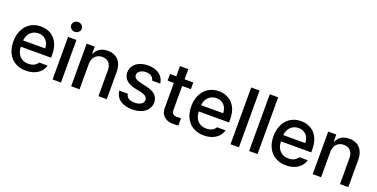

<svg xmlns="http://www.w3.org/2000/svg" viewBox="-21 -1486 4414 2247"><g transform="rotate(20 2185.5 -362.0)"><path d="M40 -261.7Q40 -342.8 70.6 -405.3Q101.1 -467.8 156.7 -502.4Q212.4 -537.1 285.2 -537.1Q349.1 -537.1 402.3 -509.3Q455.6 -481.4 488 -421.6Q520.5 -361.8 520.5 -270.5V-233.4H143.6Q145 -184.1 163.8 -148.2Q182.6 -112.3 215.8 -93.8Q249 -75.2 293 -75.2Q335.4 -75.2 364.7 -91.1Q394 -106.9 408.2 -132.8H513.7Q502 -89.8 471.7 -57.4Q441.4 -24.9 395.3 -7.1Q349.1 10.7 292 10.7Q214.8 10.7 158 -22.9Q101.1 -56.6 70.6 -118.2Q40 -179.7 40 -261.7ZM418 -311.5Q418 -352.1 401.6 -383.8Q385.3 -415.5 355.5 -433.3Q325.7 -451.2 286.1 -451.2Q245.6 -451.2 214.1 -432.4Q182.6 -413.6 164.6 -381.6Q146.5 -349.6 144 -311.5Z M624 -530.3H728.5V0H624ZM610.4 -673.8Q610.4 -690.4 619.4 -704.6Q628.4 -718.8 643.8 -727.1Q659.2 -735.4 676.8 -735.4Q694.3 -735.4 709.2 -727.1Q724.1 -718.8 733.2 -704.6Q742.2 -690.4 742.2 -673.8Q742.2 -657.2 733.2 -643.1Q724.1 -628.9 709.2 -620.6Q694.3 -612.3 676.8 -612.3Q659.2 -612.3 643.8 -620.6Q628.4 -628.9 619.4 -643.1Q610.4 -657.2 610.4 -673.8Z M960 0H855.5V-530.3H956.1V-443.4H961.9Q981.4 -487.3 1021 -512.2Q1060.5 -537.1 1118.2 -537.1Q1173.3 -537.1 1213.9 -514.4Q1254.4 -491.7 1276.6 -446.8Q1298.8 -401.9 1298.8 -336.9V0H1195.3V-324.2Q1195.3 -381.8 1165.5 -414.6Q1135.7 -447.3 1083 -447.3Q1047.4 -447.3 1019.3 -431.6Q991.2 -416 975.6 -386Q960 -356 960 -314.5Z M1623 -455.1Q1593.8 -455.1 1570.3 -445.6Q1546.9 -436 1533.9 -419.9Q1521 -403.8 1521.5 -383.8Q1520.5 -359.9 1540.8 -343.3Q1561 -326.7 1604.5 -316.4L1688.5 -296.9Q1761.7 -280.8 1797.4 -245.4Q1833 -210 1834 -153.3Q1833.5 -105.5 1807.4 -68.1Q1781.2 -30.8 1732.4 -10Q1683.6 10.7 1617.2 10.7Q1522.5 10.7 1466.8 -29.8Q1411.1 -70.3 1401.4 -144.5H1507.8Q1521 -73.2 1616.2 -73.2Q1667 -73.2 1697 -92.5Q1727.1 -111.8 1727.5 -145.5Q1726.6 -171.4 1706.8 -188.5Q1687 -205.6 1645.5 -214.8L1562.5 -232.4Q1490.7 -248.5 1453.9 -285.6Q1417 -322.8 1417 -377.9Q1417 -424.8 1442.6 -460.9Q1468.3 -497.1 1514.6 -517.1Q1561 -537.1 1622.1 -537.1Q1680.2 -537.1 1723.9 -518.3Q1767.6 -499.5 1793.2 -465.3Q1818.8 -431.2 1824.2 -385.7H1723.6Q1716.3 -418.5 1690.7 -436.8Q1665 -455.1 1623 -455.1Z M2183.6 -447.3H2075.2V-156.2Q2075.2 -115.7 2092 -100.8Q2108.9 -85.9 2138.7 -85Q2152.3 -85 2181.6 -86.9Q2184.6 -87.9 2191.4 -87.9V2.9Q2162.1 6.8 2126 6.8Q2083.5 6.8 2048.3 -8.8Q2013.2 -24.4 1992.2 -56.4Q1971.2 -88.4 1971.7 -134.8V-447.3H1893.6V-530.3H1971.7V-657.2H2075.2V-530.3H2183.6Z M2256.3 -261.7Q2256.3 -342.8 2286.9 -405.3Q2317.4 -467.8 2373 -502.4Q2428.7 -537.1 2501.5 -537.1Q2565.4 -537.1 2618.7 -509.3Q2671.9 -481.4 2704.3 -421.6Q2736.8 -361.8 2736.8 -270.5V-233.4H2359.9Q2361.3 -184.1 2380.1 -148.2Q2398.9 -112.3 2432.1 -93.8Q2465.3 -75.2 2509.3 -75.2Q2551.8 -75.2 2581.1 -91.1Q2610.4 -106.9 2624.5 -132.8H2730Q2718.3 -89.8 2688 -57.4Q2657.7 -24.9 2611.6 -7.1Q2565.4 10.7 2508.3 10.7Q2431.2 10.7 2374.3 -22.9Q2317.4 -56.6 2286.9 -118.2Q2256.3 -179.7 2256.3 -261.7ZM2634.3 -311.5Q2634.3 -352.1 2617.9 -383.8Q2601.6 -415.5 2571.8 -433.3Q2542 -451.2 2502.4 -451.2Q2461.9 -451.2 2430.4 -432.4Q2398.9 -413.6 2380.9 -381.6Q2362.8 -349.6 2360.4 -311.5Z M2944.8 0H2840.3V-707H2944.8Z M3176.3 0H3071.8V-707H3176.3Z M3279.8 -261.7Q3279.8 -342.8 3310.3 -405.3Q3340.8 -467.8 3396.5 -502.4Q3452.1 -537.1 3524.9 -537.1Q3588.9 -537.1 3642.1 -509.3Q3695.3 -481.4 3727.8 -421.6Q3760.3 -361.8 3760.3 -270.5V-233.4H3383.3Q3384.8 -184.1 3403.6 -148.2Q3422.4 -112.3 3455.6 -93.8Q3488.8 -75.2 3532.7 -75.2Q3575.2 -75.2 3604.5 -91.1Q3633.8 -106.9 3647.9 -132.8H3753.4Q3741.7 -89.8 3711.4 -57.4Q3681.2 -24.9 3635 -7.1Q3588.9 10.7 3531.7 10.7Q3454.6 10.7 3397.7 -22.9Q3340.8 -56.6 3310.3 -118.2Q3279.8 -179.7 3279.8 -261.7ZM3657.7 -311.5Q3657.7 -352.1 3641.4 -383.8Q3625 -415.5 3595.2 -433.3Q3565.4 -451.2 3525.9 -451.2Q3485.4 -451.2 3453.9 -432.4Q3422.4 -413.6 3404.3 -381.6Q3386.2 -349.6 3383.8 -311.5Z M3968.3 0H3863.8V-530.3H3964.4V-443.4H3970.2Q3989.7 -487.3 4029.3 -512.2Q4068.8 -537.1 4126.5 -537.1Q4181.6 -537.1 4222.2 -514.4Q4262.7 -491.7 4284.9 -446.8Q4307.1 -401.9 4307.1 -336.9V0H4203.6V-324.2Q4203.6 -381.8 4173.8 -414.6Q4144 -447.3 4091.3 -447.3Q4055.7 -447.3 4027.6 -431.6Q3999.5 -416 3983.9 -386Q3968.3 -356 3968.3 -314.5Z"/></g></svg>

Font: WEMIX Pretendard Medium
Style: Regular
Weight: 500
Designer: Base glyphs from Inter by Rasmus Andersson; Hangeul glyphs from Noto Sans CJK(Source Han Sans) by Jang Soo-young and Kan
Foundry: Kil Hyung-jin
Version: Version 1.000